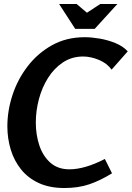

<svg xmlns="http://www.w3.org/2000/svg" viewBox="-20 -933 662 965"><path d="M304 12Q229 12 175 -13Q121 -38 86 -81.5Q51 -125 34 -181Q17 -237 17 -298Q17 -377 43 -456Q69 -535 119.5 -600.5Q170 -666 242 -706Q314 -746 406 -746Q440 -746 481 -739Q522 -732 560 -716.5Q598 -701 622 -675L541 -583Q518 -615 477 -632Q436 -649 398 -649Q341 -649 296.5 -619.5Q252 -590 221.5 -541.5Q191 -493 175.5 -434.5Q160 -376 160 -317Q160 -255 178 -201.5Q196 -148 233.5 -115Q271 -82 329 -82Q406 -82 507 -134L543 -62Q485 -26 429.5 -7Q374 12 304 12ZM417 -869 484 -913H570L456 -788H358L277 -913H365Z"/></svg>

Font: Rosario
Style: Bold Italic
Weight: 700
Italic angle: -8.05°
Designer: Hector Gatti
Foundry: Omnibus Type
Version: Version 1.101; ttfautohint (v1.8.1.43-b0c9)